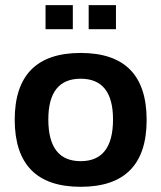

<svg xmlns="http://www.w3.org/2000/svg" viewBox="-20 -718 621 739"><path d="M290.5 -97.7Q415 -97.7 415 -258.3Q415 -415 290.5 -415Q166 -415 166 -258.3Q166 -97.7 290.5 -97.7ZM36.6 -256.3Q36.6 -514.2 290.5 -514.2Q544.4 -514.2 544.4 -256.3Q544.4 1 290.5 1Q37.6 1 36.6 -256.3ZM426.3 -698.2V-605.5H321.3V-698.2ZM260.3 -698.2V-605.5H155.3V-698.2Z"/></svg>

Font: SansationBold
Style: Bold
Weight: 700
Designer: Bernd Montag
Version: Version 1.301